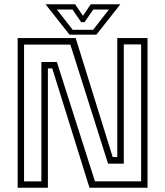

<svg xmlns="http://www.w3.org/2000/svg" viewBox="-20 -878 772 898"><path d="M92.5 -29.5H173.5V-588H246L424 -30H640V-670.5H559V-112.5H485.5L309 -669.5H92.5ZM62.5 0V-700H334L507 -143.5H528.5V-700H670V0H398.5L224.5 -558H204V0ZM305 -716 193 -858H331.5L368 -804L404.5 -858H543L431 -716ZM320 -738.5H415.5L489.5 -833.5H416.5L375.5 -774.5H359.5L319 -833.5H246Z"/></svg>

Font: Tourney Thin Light
Style: Regular
Weight: 300
Version: Version 1.015